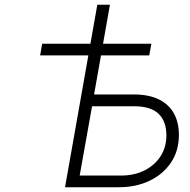

<svg xmlns="http://www.w3.org/2000/svg" viewBox="-20 -786 798 806"><path d="M148.5 -553.5 157 -602.5H615.5L606.5 -553.5ZM253 0 388.5 -766H441.5L375 -389.5H541.5Q604.5 -389.5 646.8 -368.8Q689 -348 710 -310Q731 -272 731 -219.5Q731 -153.5 698.2 -104.2Q665.5 -55 608.5 -27.5Q551.5 0 478.5 0ZM314.5 -49H486.5Q544.5 -49 587.5 -71Q630.5 -93 654.5 -131Q678.5 -169 678.5 -217.5Q678.5 -276.5 645.8 -308.2Q613 -340 542 -340H366.5Z"/></svg>

Font: Overpass ExtraLight
Style: Italic
Weight: 250
Italic angle: -10°
Designer: Delve Withrington, Dave Bailey, Thomas Jockin
Foundry: Delve Fonts LLC
Version: Version 4.000